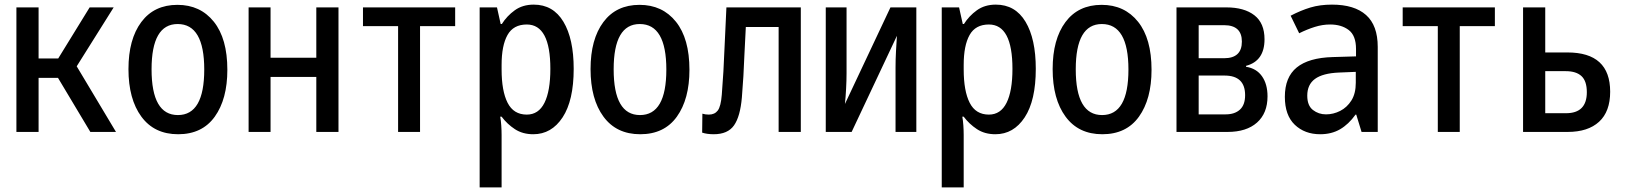

<svg xmlns="http://www.w3.org/2000/svg" viewBox="-20 -571 7040 831"><path d="M51 0V-539H147V-318H232L368 -539H472L312 -284L482 0H371L231 -234H147V0Z M751 10Q648 10 592 -66Q536 -142 536 -272Q536 -401 591.5 -475.5Q647 -550 748 -550Q847 -550 905.5 -477Q964 -404 964 -269Q964 -142 909.5 -66Q855 10 751 10ZM750 -73Q864 -73 864 -270Q864 -467 749 -467Q636 -467 636 -271Q636 -73 750 -73Z M1056 0V-539H1151V-321H1349V-539H1445V0H1349V-238H1151V0Z M1703 0V-458H1551V-539H1950V-458H1798V0Z M2056 240V-539H2131L2147 -467H2152Q2174 -502 2208 -526.5Q2242 -551 2290 -551Q2374 -551 2418.5 -477Q2463 -403 2463 -273Q2463 -136 2415 -63Q2367 10 2288 10Q2242 10 2208.5 -12Q2175 -34 2151 -66H2145Q2148 -50 2149.5 -28.5Q2151 -7 2151 13V240ZM2260 -75Q2311 -75 2336.5 -126Q2362 -177 2362 -273Q2362 -465 2260 -465Q2202 -465 2176.5 -419.5Q2151 -374 2151 -290V-270Q2151 -177 2177 -126Q2203 -75 2260 -75Z M2751 10Q2648 10 2592 -66Q2536 -142 2536 -272Q2536 -401 2591.5 -475.5Q2647 -550 2748 -550Q2847 -550 2905.5 -477Q2964 -404 2964 -269Q2964 -142 2909.5 -66Q2855 10 2751 10ZM2750 -73Q2864 -73 2864 -270Q2864 -467 2749 -467Q2636 -467 2636 -271Q2636 -73 2750 -73Z M3069 10Q3040 10 3019 3L3020 -79Q3033 -75 3048 -75Q3073 -75 3086.5 -92.5Q3100 -110 3104 -161Q3108 -211 3111 -262Q3114 -313 3116.5 -378.5Q3119 -444 3124 -539H3446V0H3350V-454H3208Q3204 -386 3202 -335.5Q3200 -285 3197.5 -241.5Q3195 -198 3191 -150Q3184 -67 3157 -28.5Q3130 10 3069 10Z M3554 0V-539H3644V-254Q3644 -223 3642 -186.5Q3640 -150 3637 -121L3834 -539H3946V0H3856V-279Q3856 -313 3858 -350Q3860 -387 3862 -416L3666 0Z M4056 240V-539H4131L4147 -467H4152Q4174 -502 4208 -526.5Q4242 -551 4290 -551Q4374 -551 4418.5 -477Q4463 -403 4463 -273Q4463 -136 4415 -63Q4367 10 4288 10Q4242 10 4208.5 -12Q4175 -34 4151 -66H4145Q4148 -50 4149.5 -28.5Q4151 -7 4151 13V240ZM4260 -75Q4311 -75 4336.5 -126Q4362 -177 4362 -273Q4362 -465 4260 -465Q4202 -465 4176.5 -419.5Q4151 -374 4151 -290V-270Q4151 -177 4177 -126Q4203 -75 4260 -75Z M4751 10Q4648 10 4592 -66Q4536 -142 4536 -272Q4536 -401 4591.5 -475.5Q4647 -550 4748 -550Q4847 -550 4905.5 -477Q4964 -404 4964 -269Q4964 -142 4909.5 -66Q4855 10 4751 10ZM4750 -73Q4864 -73 4864 -270Q4864 -467 4749 -467Q4636 -467 4636 -271Q4636 -73 4750 -73Z M5072 0V-539H5288Q5365 -539 5409 -505Q5453 -471 5453 -401Q5453 -307 5373 -286V-282Q5418 -275 5442 -241Q5466 -207 5466 -154Q5466 -81 5420.5 -40.5Q5375 0 5293 0ZM5168 -319H5278Q5355 -319 5355 -391Q5355 -462 5278 -462H5168ZM5168 -76H5285Q5324 -76 5346.5 -96.5Q5369 -117 5369 -159Q5369 -244 5280 -244H5168Z M5694 10Q5627 10 5584 -31Q5541 -72 5541 -152Q5541 -237 5592.5 -279Q5644 -321 5748 -324L5849 -327V-359Q5849 -417 5817.5 -441Q5786 -465 5737 -465Q5704 -465 5670.5 -454.5Q5637 -444 5603 -427L5566 -503Q5610 -526 5651.5 -538.5Q5693 -551 5745 -551Q5842 -551 5892.5 -506Q5943 -461 5943 -368V0H5873L5850 -75H5847Q5817 -33 5780 -11.5Q5743 10 5694 10ZM5719 -76Q5751 -76 5780.5 -91Q5810 -106 5829 -136Q5848 -166 5848 -213V-260L5775 -257Q5705 -254 5671.5 -229.5Q5638 -205 5638 -157Q5638 -114 5662.5 -95Q5687 -76 5719 -76Z M6203 0V-458H6051V-539H6450V-458H6298V0Z M6572 0V-539H6668V-344H6764Q6949 -344 6949 -174Q6949 -88 6901 -44Q6853 0 6765 0ZM6668 -81H6758Q6848 -81 6848 -172Q6848 -220 6825 -241.5Q6802 -263 6757 -263H6668Z"/></svg>

Font: Noto Sans Mono ExtraCondensed Medium
Style: Regular
Weight: 500
Width: 2
Designer: Monotype Design Team
Foundry: Monotype Imaging Inc.
Version: Version 2.014